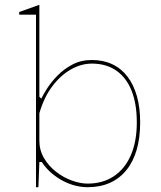

<svg xmlns="http://www.w3.org/2000/svg" viewBox="-20 -765 669 800"><path d="M130 15V-704H60V-715L144 -745V-362L152 -354Q160 -371 177 -397.5Q194 -424 220.5 -451Q247 -478 282.5 -496.5Q318 -515 363 -515Q410 -515 447.5 -497.5Q485 -480 511 -446Q537 -412 550.5 -364Q564 -316 564 -255Q564 -191 549.5 -141Q535 -91 506.5 -56Q478 -21 437.5 -3Q397 15 345 15Q320 15 294 8.5Q268 2 243 -11Q218 -24 195 -43.5Q172 -63 154 -90H144L140 15ZM345 0Q408 0 454 -30.5Q500 -61 525 -118Q550 -175 550 -255Q550 -332 528.5 -386.5Q507 -441 465 -470.5Q423 -500 363 -500Q318 -500 275 -475.5Q232 -451 197.5 -405Q163 -359 144 -293V-179Q144 -139 163.5 -106Q183 -73 214 -49Q245 -25 280 -12.5Q315 0 345 0Z"/></svg>

Font: Kalnia Thin
Style: Regular
Weight: 100
Version: Version 1.105